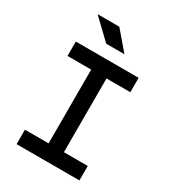

<svg xmlns="http://www.w3.org/2000/svg" viewBox="-212 -1010 1010 1124"><g transform="rotate(30 293.0 -448.0)"><path d="M80.6 0V-97.7H240.7V-596.2H80.6V-693.4H505.4V-596.2H344.2V-97.7H505.4V0ZM241.2 -771.5 110.8 -896H257.8L364.3 -771.5Z"/></g></svg>

Font: Caskaydia Cove Medium
Style: Regular
Weight: 500
Monospace: yes
Designer: Aaron Bell
Foundry: Saja Typeworks
Version: Version 4.300; ttfautohint (v1.8.3)